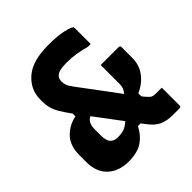

<svg xmlns="http://www.w3.org/2000/svg" viewBox="-194 -844 989 989"><g transform="rotate(-45 300.0 -350.0)"><path d="M180 9Q110 9 67 -31Q24 -71 24 -143V-194Q24 -265 62.5 -303Q101 -341 151 -350V-370Q125 -406 110.5 -430.5Q96 -455 90 -477.5Q84 -500 84 -529V-539Q84 -611 140 -660Q196 -709 311 -709Q381 -709 420.5 -699.5Q460 -690 467 -683Q470 -680 470 -673V-558H450Q413 -568 382 -573Q351 -578 311 -578Q257 -578 239 -560Q227 -548 227 -528Q227 -512 232 -499Q237 -486 255 -462Q304 -397 342.5 -345Q381 -293 410 -254Q422 -269 426 -280.5Q430 -292 430 -310V-445H560Q571 -445 571 -434V-354Q571 -305 542.5 -266Q514 -227 464 -205V-183Q470 -175 475 -169Q491 -150 500.5 -145Q510 -140 528 -140H570V-11Q570 0 559 0H509Q469 0 438 -13.5Q407 -27 378 -67Q372 -75 363 -87H343Q322 -44 284.5 -17.5Q247 9 180 9ZM174 -184Q174 -119 229 -119Q258 -119 276.5 -126Q295 -133 315 -151Q291 -183 263 -220.5Q235 -258 206 -296Q189 -288 181.5 -272Q174 -256 174 -235Z"/></g></svg>

Font: Recursive Sn Lnr St XBd
Style: Regular
Weight: 800
Version: Version 1.079;hotconv 1.0.112;makeotfexe 2.5.65598; ttfautoh